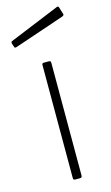

<svg xmlns="http://www.w3.org/2000/svg" viewBox="-132 -796 487 841"><g transform="rotate(-15 112.0 -376.0)"><path d="M131 -12Q131 -5 129 -2.5Q127 0 119 0H102Q95 0 93 -2Q91 -4 91 -10V-520Q91 -526 93 -528Q95 -530 100 -530H122Q127 -530 129 -528Q131 -526 131 -520ZM236 -716 237 -712Q237 -707 229 -704L2 -627Q0 -626 -3 -626Q-8 -626 -9 -632L-14 -647Q-15 -651 -14 -653.5Q-13 -656 -11 -657L218 -751Q220 -752 222.5 -751Q225 -750 226 -748Z"/></g></svg>

Font: Libre Franklin Thin
Style: Regular
Weight: 250
Designer: Pablo Impallari, Rodrigo Fuenzalida
Foundry: Impallari Type
Version: Version 1.002; ttfautohint (v1.5)